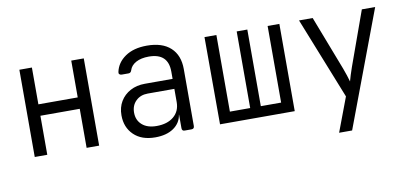

<svg xmlns="http://www.w3.org/2000/svg" viewBox="-69 -786 2538 1192"><g transform="rotate(-10 1200.0 -190.0)"><path d="M97 0V-550H176V-318H424V-550H503V0H424V-246H176V0Z M856 10Q770 10 721 -37.5Q672 -85 672 -161Q672 -211 694.5 -248.5Q717 -286 757 -307.5Q797 -329 849 -329H1024V-375Q1024 -491 902 -491Q853 -491 821 -473.5Q789 -456 780 -426Q775 -410 761 -410H717Q709 -410 703.5 -415Q698 -420 700 -429Q712 -487 765 -523.5Q818 -560 902 -560Q999 -560 1051 -512Q1103 -464 1103 -377V-18Q1103 0 1085 0H1042Q1025 0 1025 -18V-103H1024Q1016 -51 971.5 -20.5Q927 10 856 10ZM876 -58Q944 -58 984 -91.5Q1024 -125 1024 -183V-266H856Q810 -266 781 -237.5Q752 -209 752 -164Q752 -116 785 -87Q818 -58 876 -58Z M1265 0 1264 -550H1339V-67H1467V-550H1534V-67H1662V-550H1736V0Z M1984 180 2065 -35 1860 -550H1946L2078 -207Q2086 -185 2094 -161.5Q2102 -138 2106 -122Q2110 -138 2117.5 -161.5Q2125 -185 2133 -208L2256 -550H2340L2066 180Z"/></g></svg>

Font: Pitagon Sans Mono Light
Style: Regular
Weight: 300
Monospace: yes
Designer: Travis Tran
Foundry: Pitagon
Version: Version 1.001; ttfautohint (v1.8.4.7-5d5b);gftools[0.9.26]